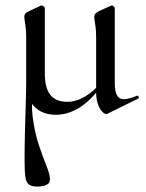

<svg xmlns="http://www.w3.org/2000/svg" viewBox="-20 -416 542 711"><path d="M187 9Q136 9 106.5 -22Q77 -53 77 -115V-276Q77 -302 74.5 -319Q72 -336 70.5 -346.5Q69 -357 72 -363Q75 -369 88 -375L131 -395Q136 -397 141 -393Q146 -389 146 -385V-145Q146 -90 166.5 -64.5Q187 -39 229 -39Q262 -39 296.5 -59.5Q331 -80 356 -115L361 -104Q316 -43 273.5 -17Q231 9 187 9ZM118 275Q98 275 87.5 267.5Q77 260 74 240Q71 220 71 179Q71 124 72.5 67.5Q74 11 75.5 -36.5Q77 -84 77 -115L105 -103Q94 -36 101.5 20.5Q109 77 124 121.5Q139 166 152 198Q165 230 165 249Q165 259 157.5 265Q150 271 139 273Q128 275 118 275ZM376 6Q370 8 360.5 -0.5Q351 -9 343.5 -28Q336 -47 336 -75V-276Q336 -302 333.5 -319Q331 -336 329.5 -346.5Q328 -357 331.5 -363Q335 -369 347 -375L391 -395Q395 -397 400 -393Q405 -389 405 -385V-109Q405 -63 423 -52.5Q441 -42 486 -61Q490 -64 493 -58Q496 -52 492 -51Z"/></svg>

Font: Cormorant Medium
Style: Regular
Weight: 500
Designer: Christian Thalmann (Catharsis Fonts)
Foundry: Catharsis Fonts
Version: Version 4.000